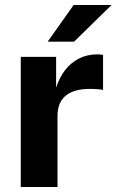

<svg xmlns="http://www.w3.org/2000/svg" viewBox="-20 -743 463 763"><path d="M62.5 0V-517H203V-394.5Q215.5 -434 238.2 -463.8Q261 -493.5 293.5 -510.2Q326 -527 367 -527Q374 -527 380.2 -526.2Q386.5 -525.5 389.5 -524V-385Q385 -387 378.8 -387.5Q372.5 -388 367.5 -388.5Q324.5 -392 294 -386Q263.5 -380 244.5 -365.5Q225.5 -351 217 -330Q208.5 -309 208.5 -283V0ZM169.5 -577.5 272.5 -723H423L274.5 -577.5Z"/></svg>

Font: Public Sans Thin
Style: Bold
Weight: 700
Version: Version 2.001